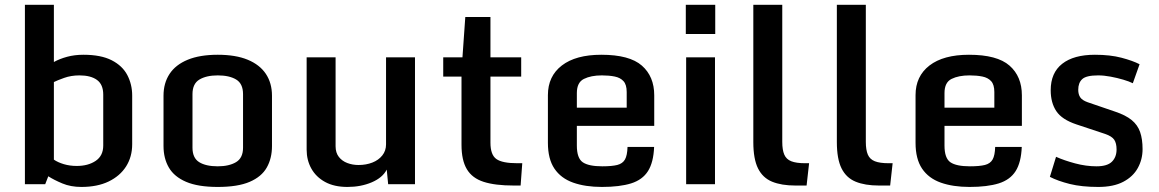

<svg xmlns="http://www.w3.org/2000/svg" viewBox="-20 -758 4767 790"><path d="M314.9 11.2Q271 11.2 236.6 -3.2Q202.1 -17.6 178.7 -32.7L166 0H82.5V-738.3H201.7V-502.9Q225.6 -516.1 256.3 -524.4Q287.1 -532.7 323.2 -532.7Q395.5 -532.7 439.7 -510Q483.9 -487.3 503.9 -449Q523.9 -410.6 523.9 -364.7V-164.6Q523.9 -112.8 498.8 -73.2Q473.6 -33.7 427 -11.2Q380.4 11.2 314.9 11.2ZM295.9 -75.2Q342.8 -75.2 373.8 -96.2Q404.8 -117.2 404.8 -159.2V-368.7Q404.8 -410.2 379.2 -429Q353.5 -447.8 307.1 -447.8Q272.5 -447.8 243.9 -437.5Q215.3 -427.2 201.7 -420.4V-101.1Q218.3 -89.8 242.7 -82.5Q267.1 -75.2 295.9 -75.2Z M876 11.2Q794.9 11.2 745.8 -9.8Q696.8 -30.8 674.8 -68.6Q652.8 -106.4 652.8 -157.2V-364.3Q652.8 -416 677.7 -453.9Q702.6 -491.7 752.4 -512.2Q802.2 -532.7 876 -532.7Q949.7 -532.7 999.3 -512.2Q1048.8 -491.7 1074 -453.9Q1099.1 -416 1099.1 -364.3V-157.2Q1099.1 -106.4 1077.6 -68.6Q1056.2 -30.8 1007.3 -9.8Q958.5 11.2 876 11.2ZM876 -73.7Q922.4 -73.7 951.2 -90.8Q980 -107.9 980 -150.4V-370.6Q980 -413.6 951.9 -430.7Q923.8 -447.8 876 -447.8Q829.1 -447.8 800.5 -430.7Q772 -413.6 772 -370.6V-150.4Q772 -107.9 799.6 -90.8Q827.1 -73.7 876 -73.7Z M1409.7 11.2Q1355 11.2 1317.6 -9.3Q1280.3 -29.8 1261 -64.5Q1241.7 -99.1 1241.7 -142.1V-522H1360.8V-156.2Q1360.8 -129.4 1374.3 -112.3Q1387.7 -95.2 1409.2 -87.2Q1430.7 -79.1 1455.1 -79.1Q1486.3 -79.1 1512 -89.1Q1537.6 -99.1 1553 -118.4Q1568.4 -137.7 1568.4 -164.1V-522H1687.5V0H1577.1L1571.3 -60.1Q1554.2 -26.9 1509.5 -7.8Q1464.8 11.2 1409.7 11.2Z M1878.9 -162.1V-442.9H1803.7V-522H1882.8L1894.5 -688H1998V-522H2124.5V-442.9H1998V-170.9Q1998 -121.1 2022.2 -103.8Q2046.4 -86.4 2108.4 -86.4H2128.9L2122.1 5.4H2093.8Q2017.1 5.4 1970 -9.8Q1922.9 -24.9 1900.9 -61.8Q1878.9 -98.6 1878.9 -162.1Z M2234.4 -170.4V-366.7Q2234.4 -444.3 2291.7 -488.5Q2349.1 -532.7 2454.1 -532.7Q2570.3 -532.7 2621.1 -488Q2671.9 -443.4 2671.9 -365.7V-240.2H2353.5V-159.2Q2353.5 -106.9 2377.9 -90.3Q2402.3 -73.7 2458 -73.7Q2498 -73.7 2520 -79.3Q2542 -85 2551.5 -101.8Q2561 -118.7 2562 -153.3H2671.4Q2668.9 -89.8 2646.2 -54Q2623.5 -18.1 2576.7 -3.4Q2529.8 11.2 2456.5 11.2Q2388.2 11.2 2338.1 -6.6Q2288.1 -24.4 2261.2 -64.2Q2234.4 -104 2234.4 -170.4ZM2558.6 -314.9V-379.4Q2558.6 -409.7 2545.4 -424.1Q2532.2 -438.5 2509.3 -443.1Q2486.3 -447.8 2456.5 -447.8Q2411.6 -447.8 2382.6 -433.3Q2353.5 -418.9 2353.5 -375V-314.9Z M2803.2 -522H2921.9V0H2803.2ZM2801.8 -618.2V-738.3H2922.9V-618.2Z M3079.6 -173.3V-738.3H3198.7V-174.3Q3198.7 -141.1 3207 -121.8Q3215.3 -102.5 3235.8 -94.5Q3256.3 -86.4 3293 -86.4H3309.1L3298.8 5.4H3252.9Q3195.3 5.4 3156.7 -10.5Q3118.2 -26.4 3098.9 -65.2Q3079.6 -104 3079.6 -173.3Z M3423.3 -173.3V-738.3H3542.5V-174.3Q3542.5 -141.1 3550.8 -121.8Q3559.1 -102.5 3579.6 -94.5Q3600.1 -86.4 3636.7 -86.4H3652.8L3642.6 5.4H3596.7Q3539.1 5.4 3500.5 -10.5Q3461.9 -26.4 3442.6 -65.2Q3423.3 -104 3423.3 -173.3Z M3747.1 -170.4V-366.7Q3747.1 -444.3 3804.4 -488.5Q3861.8 -532.7 3966.8 -532.7Q4083 -532.7 4133.8 -488Q4184.6 -443.4 4184.6 -365.7V-240.2H3866.2V-159.2Q3866.2 -106.9 3890.6 -90.3Q3915 -73.7 3970.7 -73.7Q4010.7 -73.7 4032.7 -79.3Q4054.7 -85 4064.2 -101.8Q4073.7 -118.7 4074.7 -153.3H4184.1Q4181.6 -89.8 4158.9 -54Q4136.2 -18.1 4089.4 -3.4Q4042.5 11.2 3969.2 11.2Q3900.9 11.2 3850.8 -6.6Q3800.8 -24.4 3773.9 -64.2Q3747.1 -104 3747.1 -170.4ZM4071.3 -314.9V-379.4Q4071.3 -409.7 4058.1 -424.1Q4044.9 -438.5 4022 -443.1Q3999 -447.8 3969.2 -447.8Q3924.3 -447.8 3895.3 -433.3Q3866.2 -418.9 3866.2 -375V-314.9Z M4299.8 -30.3 4325.2 -112.8Q4358.9 -97.7 4403.8 -85.7Q4448.7 -73.7 4491.7 -73.7Q4536.1 -73.7 4555.2 -92.8Q4574.2 -111.8 4574.2 -143.1Q4574.2 -168.5 4564.7 -182.9Q4555.2 -197.3 4526.9 -207L4409.2 -246.1Q4349.1 -266.1 4326.2 -300.8Q4303.2 -335.4 4303.2 -386.7Q4303.2 -458.5 4350.6 -495.6Q4397.9 -532.7 4484.9 -532.7Q4547.9 -532.7 4594.2 -520.5Q4640.6 -508.3 4668.9 -493.7L4641.1 -415.5Q4626.5 -422.9 4601.8 -430.2Q4577.1 -437.5 4549.8 -442.6Q4522.5 -447.8 4498.5 -447.8Q4449.7 -447.8 4433.1 -432.6Q4416.5 -417.5 4416.5 -388.7Q4416.5 -369.6 4424.8 -357.4Q4433.1 -345.2 4455.1 -337.4L4567.9 -298.8Q4611.8 -284.2 4636.5 -263.9Q4661.1 -243.7 4671.1 -214.6Q4681.2 -185.5 4681.2 -144.5Q4681.2 -102.1 4661.6 -66.7Q4642.1 -31.2 4601.8 -10Q4561.5 11.2 4499 11.2Q4430.7 11.2 4381.8 -1Q4333 -13.2 4299.8 -30.3Z"/></svg>

Font: Monda SemiBold
Style: Regular
Weight: 600
Designer: Vernon Adams
Foundry: Vernon Adams
Version: Version 2.200